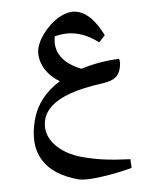

<svg xmlns="http://www.w3.org/2000/svg" viewBox="-103 -723 956 1144"><g transform="rotate(10 375.5 -151.0)"><path d="M449.2 339.8Q294.4 339.8 214.1 262.5Q133.8 185.1 133.8 33.2Q133.8 -103.5 240.2 -216.8Q192.9 -229.5 156.5 -256.3Q120.1 -283.2 100.1 -319.3Q80.1 -355.5 80.1 -390.1Q80.1 -445.3 111.3 -508.3Q142.6 -571.3 186.5 -606.7Q230.5 -642.1 276.9 -642.1Q359.4 -642.1 456.1 -533.2L431.2 -485.8Q360.4 -513.2 307.1 -513.2Q266.6 -513.2 235.1 -504.6Q203.6 -496.1 164.1 -475.1Q168 -405.8 216.3 -363.8Q264.6 -321.8 354 -312Q448.2 -372.6 564 -409.2Q578.1 -392.1 578.1 -350.1Q578.1 -315.9 559.6 -292.7Q541 -269.5 500.5 -252Q378.4 -200.2 315.9 -156.7Q253.4 -113.3 223.6 -68.6Q193.8 -23.9 193.8 20Q193.8 105.5 266.8 155.3Q339.8 205.1 452.1 205.1Q514.6 205.1 578.6 197Q642.6 189 734.9 168L751 217.8Q672.9 263.2 582.5 301.5Q492.2 339.8 449.2 339.8Z"/></g></svg>

Font: Sahl Naskh
Style: Bold
Weight: 700
Designer: Pascal Zoghbi
Version: Version 1.001